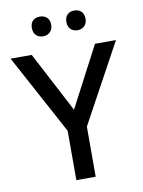

<svg xmlns="http://www.w3.org/2000/svg" viewBox="-98 -979 779 1046"><g transform="rotate(-10 291.5 -456.0)"><path d="M143 -858C143 -821 167 -803 196 -803C225 -803 250 -821 250 -858C250 -896 225 -912 196 -912C167 -912 143 -896 143 -858ZM334 -858C334 -821 358 -803 387 -803C415 -803 440 -821 440 -858C440 -896 415 -912 387 -912C358 -912 334 -896 334 -858ZM292 -380 117 -714H0L238 -273V0H345V-277L583 -714H467Z"/></g></svg>

Font: Noto Sans Bamum Medium
Style: Regular
Weight: 500
Designer: Monotype Design Team
Foundry: Monotype Imaging Inc.
Version: Version 2.002